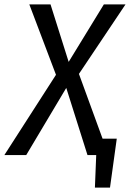

<svg xmlns="http://www.w3.org/2000/svg" viewBox="-54 -709 594 878"><path d="M415 -75H480L449 149H380L386 0H346L249 -307L66 0H-34L202 -367L80 -689H177L260 -426L421 -689H520L307 -371Z"/></svg>

Font: Fira Sans Condensed
Style: Italic
Weight: 400
Width: 3
Italic angle: -8°
Designer: bBox Type GmbH & Carrois Corporate GbR & Edenspiekermann AG
Foundry: bBox Type GmbH & Carrois Corporate GbR & Edenspiekermann AG
Version: Version 4.301